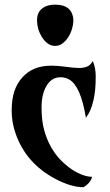

<svg xmlns="http://www.w3.org/2000/svg" viewBox="-20 -780 466 810"><path d="M371.6 -522.5Q383.8 -493.2 383.8 -458.3Q383.8 -423.3 381.3 -400.4Q378.9 -377.4 374 -356Q363.8 -310.5 342.3 -283.2Q320.8 -416 272.5 -444.3Q255.4 -454.1 235.6 -454.1Q215.8 -454.1 201.2 -444.8Q186.5 -435.5 176.3 -418Q155.3 -382.8 155.3 -326.9Q155.3 -271 166.5 -230.7Q177.7 -190.4 196 -158.4Q214.4 -126.5 237.5 -103.3Q260.7 -80.1 284.2 -64.5Q331.5 -34.2 368.2 -34.2Q366.2 -21.5 355.5 -9.3Q344.7 2.9 332 9.8Q280.3 9.8 213.4 -25.4Q88.9 -91.3 45.4 -217.8Q29.3 -264.2 29.3 -312.7Q29.3 -361.3 40.5 -394.8Q51.8 -428.2 73.2 -452.1Q117.2 -502.9 195.3 -502.9Q221.7 -502.9 246.6 -499.5Q293.5 -493.2 312.3 -493.2Q331.1 -493.2 345.7 -498.3Q360.4 -503.4 371.6 -522.5ZM156.2 -624.5Q136.2 -657.7 136.2 -694.8Q136.2 -739.7 177.2 -754.9Q191.9 -760.3 212.9 -760.3Q271 -760.3 285.2 -719.2Q289.6 -707.5 289.6 -693.1Q289.6 -678.7 284.2 -659.7Q278.8 -640.6 268.8 -624.5Q258.8 -608.4 244.6 -597.4Q230.5 -586.4 212.4 -586.4Q194.3 -586.4 180.2 -597.4Q166 -608.4 156.2 -624.5Z"/></svg>

Font: Amarante
Style: Regular
Weight: 400
Designer: Karolina Lach
Foundry: Sorkin Type Co.
Version: Version 1.001